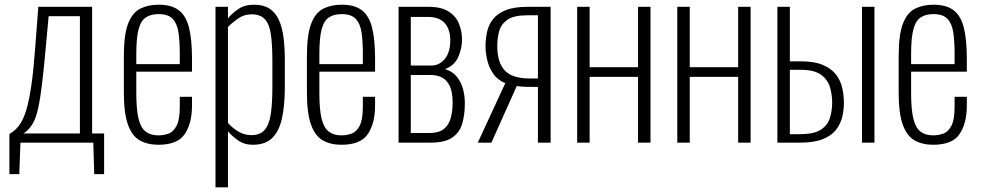

<svg xmlns="http://www.w3.org/2000/svg" viewBox="-20 -607 4177 817"><path d="M20 134V-37Q44 -50 61.5 -73.5Q79 -97 91.5 -138Q104 -179 113.5 -244.5Q123 -310 130 -407L143 -578H372V-39H423V134H381L377 0H67L62 134ZM80 -39H320V-538H187L174 -397Q166 -308 158.5 -246.5Q151 -185 142 -144.5Q133 -104 118 -79Q103 -54 80 -39Z M654 9Q608 9 575 -9.5Q542 -28 524.5 -76.5Q507 -125 507 -214V-368Q507 -459 525 -506Q543 -553 576.5 -570Q610 -587 655 -587Q709 -587 740 -564Q771 -541 784 -490.5Q797 -440 797 -357V-302H560V-210Q560 -141 569.5 -102Q579 -63 600 -47Q621 -31 654 -31Q675 -31 696 -38Q717 -45 731 -71Q745 -97 745 -152V-195H797V-157Q797 -83 766.5 -37Q736 9 654 9ZM560 -334H745V-379Q745 -431 739.5 -468.5Q734 -506 715 -526.5Q696 -547 655 -547Q623 -547 601.5 -533.5Q580 -520 570 -483.5Q560 -447 560 -378Z M897 190V-578H950V-529Q967 -550 994 -568.5Q1021 -587 1061 -587Q1101 -587 1126.5 -570.5Q1152 -554 1166.5 -522.5Q1181 -491 1186.5 -447Q1192 -403 1192 -349V-238Q1192 -157 1179.5 -102Q1167 -47 1137.5 -19Q1108 9 1056 9Q1019 9 992.5 -10Q966 -29 950 -48V190ZM1050 -32Q1086 -32 1105.5 -53.5Q1125 -75 1132 -120.5Q1139 -166 1139 -236V-349Q1139 -418 1132.5 -461.5Q1126 -505 1107 -525.5Q1088 -546 1050 -546Q1018 -546 992 -527.5Q966 -509 950 -492V-84Q967 -64 993 -48Q1019 -32 1050 -32Z M1433 9Q1387 9 1354 -9.5Q1321 -28 1303.5 -76.5Q1286 -125 1286 -214V-368Q1286 -459 1304 -506Q1322 -553 1355.5 -570Q1389 -587 1434 -587Q1488 -587 1519 -564Q1550 -541 1563 -490.5Q1576 -440 1576 -357V-302H1339V-210Q1339 -141 1348.5 -102Q1358 -63 1379 -47Q1400 -31 1433 -31Q1454 -31 1475 -38Q1496 -45 1510 -71Q1524 -97 1524 -152V-195H1576V-157Q1576 -83 1545.5 -37Q1515 9 1433 9ZM1339 -334H1524V-379Q1524 -431 1518.5 -468.5Q1513 -506 1494 -526.5Q1475 -547 1434 -547Q1402 -547 1380.5 -533.5Q1359 -520 1349 -483.5Q1339 -447 1339 -378Z M1676 0V-578H1803Q1858 -578 1889 -558Q1920 -538 1933 -506Q1946 -474 1946 -438Q1946 -402 1930.5 -365.5Q1915 -329 1874 -313Q1906 -303 1924 -280.5Q1942 -258 1950 -229Q1958 -200 1958 -167Q1958 -118 1946.5 -80Q1935 -42 1903.5 -21Q1872 0 1812 0ZM1728 -41H1807Q1847 -41 1868 -57.5Q1889 -74 1897.5 -103Q1906 -132 1906 -169Q1906 -215 1894 -240.5Q1882 -266 1861 -277Q1840 -288 1812 -288H1728ZM1728 -328H1814Q1850 -328 1873 -356.5Q1896 -385 1896 -435Q1896 -482 1872.5 -508.5Q1849 -535 1800 -535H1728Z M2013 0 2130 -253Q2097 -267 2079 -293Q2061 -319 2053.5 -350.5Q2046 -382 2046 -411Q2046 -441 2052.5 -471Q2059 -501 2077.5 -525Q2096 -549 2131.5 -563.5Q2167 -578 2226 -578H2323V0H2269V-237Q2242 -237 2219 -237.5Q2196 -238 2179 -241L2071 0ZM2235 -273Q2236 -273 2247.5 -273Q2259 -273 2269 -273V-542Q2255 -542 2240 -542Q2225 -542 2224 -542Q2167 -542 2140 -523.5Q2113 -505 2104.5 -475.5Q2096 -446 2096 -411Q2096 -341 2128 -307Q2160 -273 2235 -273Z M2436 0V-578H2489V-321H2695V-578H2748V0H2695V-280H2489V0Z M2862 0V-578H2915V-321H3121V-578H3174V0H3121V-280H2915V0Z M3288 0V-578H3341V-346Q3342 -346 3353 -346Q3364 -346 3375.5 -346Q3387 -346 3387 -346Q3446 -346 3482 -330.5Q3518 -315 3537.5 -289.5Q3557 -264 3564 -232.5Q3571 -201 3571 -169Q3571 -138 3563.5 -108Q3556 -78 3536.5 -53.5Q3517 -29 3480 -14.5Q3443 0 3384 0ZM3341 -36H3384Q3443 -36 3472 -54.5Q3501 -73 3511 -104Q3521 -135 3521 -170Q3521 -205 3511.5 -236.5Q3502 -268 3473.5 -289Q3445 -310 3386 -310Q3385 -310 3370 -310Q3355 -310 3341 -310ZM3648 0V-578H3701V0Z M3951 9Q3905 9 3872 -9.5Q3839 -28 3821.5 -76.5Q3804 -125 3804 -214V-368Q3804 -459 3822 -506Q3840 -553 3873.5 -570Q3907 -587 3952 -587Q4006 -587 4037 -564Q4068 -541 4081 -490.5Q4094 -440 4094 -357V-302H3857V-210Q3857 -141 3866.5 -102Q3876 -63 3897 -47Q3918 -31 3951 -31Q3972 -31 3993 -38Q4014 -45 4028 -71Q4042 -97 4042 -152V-195H4094V-157Q4094 -83 4063.5 -37Q4033 9 3951 9ZM3857 -334H4042V-379Q4042 -431 4036.5 -468.5Q4031 -506 4012 -526.5Q3993 -547 3952 -547Q3920 -547 3898.5 -533.5Q3877 -520 3867 -483.5Q3857 -447 3857 -378Z"/></svg>

Font: Oswald ExtraLight
Style: Regular
Weight: 250
Designer: Vernon Adams
Foundry: Vernon Adams
Version: Version 4.103;gftools[0.9.33.dev8+g029e19f]